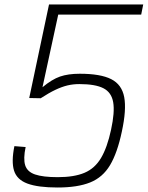

<svg xmlns="http://www.w3.org/2000/svg" viewBox="-20 -820 657 854"><path d="M236 14Q149 14 102 -3.5Q55 -21 42.5 -61Q30 -101 44 -170L94 -166Q83 -114 92 -85Q101 -56 136 -44Q171 -32 237 -32Q310 -32 356 -51.5Q402 -71 429.5 -117.5Q457 -164 474 -243Q491 -321 483.5 -365Q476 -409 440 -427.5Q404 -446 333 -446Q305 -446 280 -440Q255 -434 226.5 -420.5Q198 -407 161 -383L110 -384L198 -800H617L608 -755H239L169 -432Q211 -467 247 -479.5Q283 -492 335 -492Q427 -492 474.5 -468Q522 -444 532.5 -388Q543 -332 522 -235Q502 -140 469.5 -85.5Q437 -31 381 -8.5Q325 14 236 14Z"/></svg>

Font: Victor Mono Thin Thin
Style: Italic
Weight: 250
Italic angle: -12°
Monospace: yes
Version: Version 1.561;gftools[0.9.30]